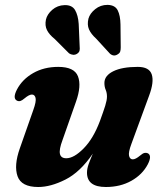

<svg xmlns="http://www.w3.org/2000/svg" viewBox="-20 -754 681 788"><path d="M586.5 -125Q605 -115.5 586.5 -79.5Q564.5 -37.5 519.2 -12Q474 13.5 414.5 13.5Q337 13.5 337 -45.5Q337 -61.5 344 -81Q351 -100.5 361 -123.5Q309 -47.5 248.5 -17Q188 13.5 137 13.5Q67.5 13.5 52 -30.8Q36.5 -75 61.5 -145.5L116.5 -302Q129.5 -338 126 -352Q122.5 -366 111 -366Q99.5 -366 81 -350.5Q70.5 -341.5 63.5 -339.5Q56.5 -337.5 49.5 -341Q31 -350.5 49.5 -386.5Q71.5 -428.5 116 -454Q160.5 -479.5 219 -479.5Q285 -479.5 300 -440.8Q315 -402 292 -337L236.5 -179Q222 -140.5 226 -122.5Q230 -104.5 252 -104.5Q283.5 -104.5 323.2 -144.8Q363 -185 390 -257Q404.5 -296.5 411.8 -319.8Q419 -343 419 -357.5Q419 -373 413.8 -385.2Q408.5 -397.5 408.5 -413.5Q408.5 -443.5 444.8 -461.5Q481 -479.5 545.5 -479.5Q592.5 -479.5 602.8 -448.5Q613 -417.5 592 -361.5L519.5 -164Q506 -128 509.8 -114Q513.5 -100 525 -100Q536.5 -100 555 -115.5Q565.5 -124.5 572.5 -126.2Q579.5 -128 586.5 -125ZM474.5 -653.5 475.5 -559.5Q475.5 -550 473.5 -543Q471.5 -536 463 -531Q447 -520.5 431.5 -533.5L374.5 -595.5Q353.5 -614.5 345.2 -633.5Q337 -652.5 343 -677.5Q349 -699 370.8 -716.5Q392.5 -734 421 -734Q452 -733.5 463 -711.8Q474 -690 474.5 -653.5ZM303 -656 307 -562Q308 -554 306.5 -546.5Q305 -539 296.5 -533.5Q289 -528.5 280 -529.2Q271 -530 263.5 -535L204.5 -594Q182 -612 172.8 -630.5Q163.5 -649 168.5 -673.5Q173.5 -695.5 194.5 -713.8Q215.5 -732 244.5 -733Q275.5 -734 288 -712.8Q300.5 -691.5 303 -656Z"/></svg>

Font: Fraunces 9pt
Style: Bold Italic
Weight: 700
Italic angle: -16°
Version: Version 1.000;[b76b70a41]